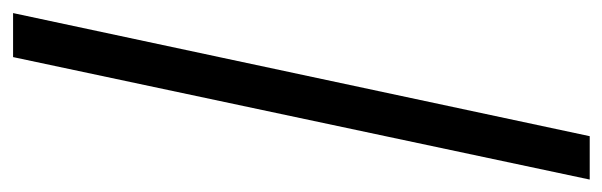

<svg xmlns="http://www.w3.org/2000/svg" viewBox="-358 -442 944 301"><g transform="rotate(-90 114.5 -291.0)"><path d="M-16 161 176 -743H245L52 161Z"/></g></svg>

Font: Saira Condensed
Style: Italic
Weight: 400
Width: 3
Italic angle: -12°
Designer: Hector Gatti with collaboration of the Omnibus-Type team
Foundry: Omnibus-Type
Version: Version 1.100